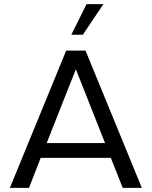

<svg xmlns="http://www.w3.org/2000/svg" viewBox="-20 -914 739 934"><path d="M28 0 302 -668H396L670 0H577L519 -146H178L121 0ZM207 -218H491L349 -577ZM327 -745 401 -894H483L383 -745Z"/></svg>

Font: Gantari
Style: Regular
Weight: 400
Designer: Anugrah Pasau
Foundry: Lafontype
Version: Version 1.000; ttfautohint (v1.8.3)